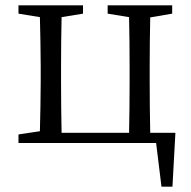

<svg xmlns="http://www.w3.org/2000/svg" viewBox="-20 -534 712 717"><path d="M541 -38H635L624 163H583L563 0H49V-32L129 -44Q130 -85 131 -137Q132 -189 132 -228V-286Q132 -326 131 -377.5Q130 -429 129 -470L49 -483V-514H290V-483L210 -470Q209 -429 208.5 -377Q208 -325 208 -286V-228Q208 -188 208.5 -134Q209 -80 210 -38H462Q463 -80 463.5 -134Q464 -188 464 -228V-286Q464 -326 463.5 -377.5Q463 -429 462 -470L382 -483V-514H623V-483L541 -469Q540 -428 539.5 -376.5Q539 -325 539 -286V-228Q539 -188 539.5 -134Q540 -80 541 -38Z"/></svg>

Font: Shippori Mincho TTF
Style: Regular
Weight: 400
Version: Version 2.100